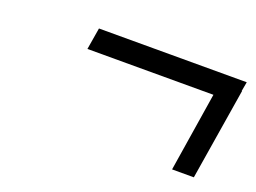

<svg xmlns="http://www.w3.org/2000/svg" viewBox="-60 -630 728 547"><g transform="rotate(20 304.5 -356.0)"><path d="M604 -481H605L560 -203H494L532 -443H150L161 -509H609Z"/></g></svg>

Font: Exo
Style: Italic
Weight: 400
Italic angle: -9°
Designer: Natanael Gama
Foundry: Natanael Gama
Version: Version 1.500; ttfautohint (v1.6)